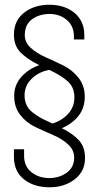

<svg xmlns="http://www.w3.org/2000/svg" viewBox="-20 -726 418 813"><path d="M191 -706Q256 -705 296.5 -670.5Q337 -636 337 -578V-559H293V-572Q293 -615 264 -640.5Q235 -666 192 -667Q147 -667 116.5 -645Q86 -623 85 -580Q84 -547 110 -523.5Q136 -500 173.5 -483.5Q211 -467 248.5 -448.5Q286 -430 312.5 -396.5Q339 -363 339 -316Q339 -227 242 -183Q289 -160 315 -131Q341 -102 340 -54Q339 1 295.5 34Q252 67 190 67Q123 67 81 33Q39 -1 39 -61V-94H82V-66Q82 -22 113 3Q144 28 189 28Q230 28 261.5 6Q293 -16 294 -56Q295 -90 269 -114Q243 -138 205.5 -154Q168 -170 130 -188Q92 -206 66 -239Q40 -272 40 -320Q40 -366 70 -400Q100 -434 146 -450Q94 -476 66 -505Q38 -534 39 -582Q40 -640 83 -673Q126 -706 191 -706ZM189 -430Q146 -423 115 -393.5Q84 -364 84 -322Q84 -298 93.5 -279Q103 -260 124.5 -245Q146 -230 159.5 -223Q173 -216 202 -203Q242 -215 268.5 -244Q295 -273 295 -314Q295 -356 267.5 -381Q240 -406 189 -430Z"/></svg>

Font: Bebas Neue Book
Style: Regular
Weight: 300
Designer: Ryoichi Tsunekawa
Foundry: Ryoichi Tsunekawa
Version: Version 1.003;PS 001.003;hotconv 1.0.88;makeotf.lib2.5.64775